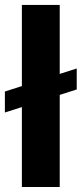

<svg xmlns="http://www.w3.org/2000/svg" viewBox="-27 -747 327 767"><path d="M279.5 -473.4 211.6 -451.7V-727.3H60.4V-403.1L-7.5 -381.4V-297.6L60.4 -319.2V0H211.6V-367.9L279.5 -389.6Z"/></svg>

Font: Magic Ui Pro
Style: Bold
Weight: 700
Designer: Stefan Endress, Andreas Faust
Version: Version 1.000;FEAKit 1.0